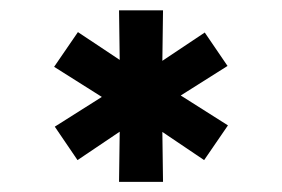

<svg xmlns="http://www.w3.org/2000/svg" viewBox="-20 -750 551 375"><path d="M212.5 -394.8 213.8 -492.8 131.4 -437.3 87 -502.6 178.9 -560.7 85.7 -619.5 132.2 -687.3 213.8 -633 212.5 -729.8H298.4L297.1 -631.2L379.9 -686.5L424.4 -621.2L333 -563.5L425.2 -505.1L378.7 -437.3L297.1 -492.3L298.4 -394.8Z"/></svg>

Font: Science Gothic
Style: Regular
Weight: 400
Designer: Thomas Phinney, Vassil Kateliev, Brandon Buerkle
Foundry: Font Detective LLC
Version: Version 1.018